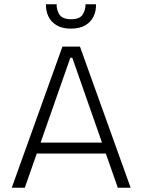

<svg xmlns="http://www.w3.org/2000/svg" viewBox="-20 -878 666 898"><path d="M35 0 272 -660H354L591 0H531L318 -608H309L96 0ZM134 -160V-211H498V-160ZM195 -858H245Q244 -832 258 -810Q272 -788 313 -788Q352 -788 366 -809Q380 -830 380 -858H429Q430 -827 417.5 -801Q405 -775 378.5 -759.5Q352 -744 312 -744Q271 -744 244.5 -760Q218 -776 206 -802Q194 -828 195 -858Z"/></svg>

Font: Bricolage Grotesque ExtraLight
Style: Regular
Weight: 250
Designer: Mathieu Triay
Foundry: Atelier Triay
Version: Version 1.000;gftools[0.9.30]